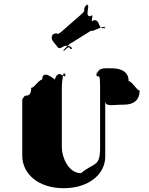

<svg xmlns="http://www.w3.org/2000/svg" viewBox="-20 -1184 784 1009"><path d="M281 -939C265 -961 242 -977 256 -1000C280 -1022 231 -980 256 -1002C292 -1022 269 -989 306 -1020C330 -1042 377 -1082 402 -1104C442 -1138 407 -1122 433 -1158C457 -1180 411 -1136 436 -1158C459 -1166 420 -1093 456 -1099C480 -1121 448 -1056 473 -1078C511 -1082 492 -1021 532 -1039C556 -1061 507 -1014 532 -1036C540 -1060 456 -1012 462 -1022C486 -1044 326 -936 351 -958C351 -958 296 -908 318 -918C342 -940 341 -940 352 -926C365 -923 358 -948 320 -943C291 -926 288 -929 281 -939ZM567 -825C526 -825 495 -832 486 -784C486 -784 488 -843 488 -785C498 -776 506 -804 506 -728V-408C506 -304 475 -332 406 -274C337 -274 305 -362 305 -408V-728C305 -746 313 -834 323 -785C323 -785 324 -842 324 -784C315 -774 286 -824 268 -766C268 -766 202 -824 202 -766C184 -766 153 -714 144 -724C144 -690 135 -681 112 -681C99 -672 97 -652 97 -668V-366C97 -271 180 -195 315 -195C450 -195 533 -272 533 -360V-654C533 -621 569 -634 632 -634C684 -634 714 -659 714 -710C705 -700 674 -758 656 -758C656 -822 590 -825 567 -825Z"/></svg>

Font: Hussar Przerywany
Style: Regular
Weight: 400
Foundry: Cannot Into Space Fonts
Version: Version 0.982